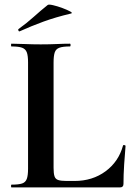

<svg xmlns="http://www.w3.org/2000/svg" viewBox="-20 -815 585 835"><path d="M213 -543V-85Q213 -61 217 -48.5Q221 -36 233.5 -32Q246 -28 270 -28H304Q382 -28 439 -70Q496 -112 515 -182Q516 -185 521 -184Q526 -183 526 -180Q523 -147 520 -100.5Q517 -54 517 -15Q517 0 502 0H30Q28 0 28 -6Q28 -12 30 -12Q61 -12 76 -17Q91 -22 96.5 -37Q102 -52 102 -81V-544Q102 -573 96.5 -587.5Q91 -602 76 -607.5Q61 -613 30 -613Q28 -613 28 -619Q28 -625 30 -625Q54 -625 87.5 -623.5Q121 -622 157 -622Q195 -622 227 -623.5Q259 -625 284 -625Q287 -625 287 -619Q287 -613 284 -613Q254 -613 238.5 -607.5Q223 -602 218 -587Q213 -572 213 -543ZM66 -679Q62 -677 60 -682.5Q58 -688 61 -689Q97 -715 127 -742Q157 -769 187 -793Q191 -797 210.5 -792.5Q230 -788 251.5 -780Q273 -772 285.5 -765Q298 -758 288 -756Q221 -740 169 -721Q117 -702 66 -679Z"/></svg>

Font: Cormorant Garamond Light
Style: Bold
Weight: 700
Version: Version 4.001